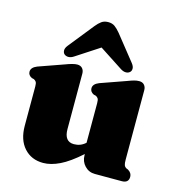

<svg xmlns="http://www.w3.org/2000/svg" viewBox="-108 -803 835 909"><g transform="rotate(15 310.0 -349.0)"><path d="M56 -135V-327Q56 -343 52 -349.2Q48 -355.5 40.5 -359L30 -361.5Q11.5 -370.5 11.5 -388Q11.5 -409 40.5 -420.5L163.5 -464Q202.5 -479 221.5 -479Q238 -479 246.8 -469Q255.5 -459 255.5 -443.5V-172Q255.5 -110.5 303 -110.5Q335.5 -110.5 359.5 -132.5V-327Q359.5 -343 355.5 -349.2Q351.5 -355.5 344 -359L333.5 -361.5Q315 -370.5 315 -388Q315 -409 344 -420.5L467 -464Q488 -472 500.5 -475.5Q513 -479 525.5 -479Q541.5 -479 550.2 -469Q559 -459 559 -443.5V-104.5Q559 -84.5 562 -76.8Q565 -69 571.5 -65L582 -60.5Q601 -49 601 -30Q601 0 567.5 0H436Q406 0 385.8 -21.2Q365.5 -42.5 365.5 -73V-79Q309.5 -29 266 -8Q222.5 13 185 13Q127 13 91.5 -26.5Q56 -66 56 -135ZM198 -512.5Q184 -503 171.5 -502.8Q159 -502.5 150.5 -510Q144 -516 143.5 -527.2Q143 -538.5 153.5 -552L252 -675Q265.5 -692 278.8 -701.5Q292 -711 311.5 -711Q331 -711 344 -701.5Q357 -692 371 -675L469 -552Q479.5 -538.5 479.2 -527.2Q479 -516 472 -510Q464 -502.5 451.5 -502.8Q439 -503 425 -512.5L311.5 -586.5Z"/></g></svg>

Font: Fraunces 72pt Soft Black
Style: Regular
Weight: 900
Version: Version 1.000;[b76b70a41]